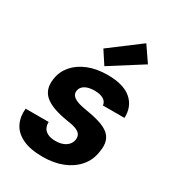

<svg xmlns="http://www.w3.org/2000/svg" viewBox="-189 -889 920 1011"><g transform="rotate(30 271.5 -383.5)"><path d="M227 12Q150 12 103 -11Q56 -34 37 -73.5Q18 -113 23 -163H163Q162 -144 169.5 -128.5Q177 -113 195.5 -103.5Q214 -94 243 -94Q269 -94 288 -101.5Q307 -109 318.5 -122Q330 -135 333 -152Q336 -174 326.5 -186.5Q317 -199 296 -206.5Q275 -214 243 -218Q199 -225 165 -236.5Q131 -248 108 -265.5Q85 -283 75.5 -309.5Q66 -336 72 -374Q79 -420 110 -456Q141 -492 192 -512.5Q243 -533 310 -533Q406 -533 453.5 -492Q501 -451 498 -381H367Q365 -403 345 -415Q325 -427 291 -427Q254 -427 232.5 -414Q211 -401 208 -378Q206 -364 213.5 -352.5Q221 -341 241 -332Q261 -323 299 -317Q349 -309 385 -298Q421 -287 443 -270Q465 -253 473 -227Q481 -201 474 -161Q466 -107 432.5 -68.5Q399 -30 346.5 -9Q294 12 227 12ZM270 -564 219 -642 401 -779 464 -687Z"/></g></svg>

Font: DM Sans 10pt ExtraBold
Style: Italic
Weight: 800
Italic angle: -10°
Version: Version 4.004;gftools[0.9.30]